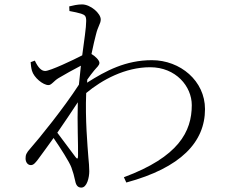

<svg xmlns="http://www.w3.org/2000/svg" viewBox="-20 -806 1040 871"><path d="M334 -99C334 -84 330 -84 323 -93C308 -113 271 -162 240 -204C272 -251 306 -300 333 -342C330 -248 335 -151 334 -99ZM376 -445C387 -461 398 -475 407 -486C419 -501 431 -509 431 -521C431 -533 411 -552 395 -561C403 -601 411 -632 415 -648C425 -690 437 -698 437 -718C437 -745 391 -786 352 -786C331 -786 311 -781 294 -777L295 -756C317 -752 335 -748 348 -744C365 -738 371 -734 371 -711C371 -680 362 -624 353 -555C313 -534 207 -484 185 -484C168 -484 153 -499 138 -531L119 -524C120 -512 121 -499 125 -485C134 -454 175 -420 200 -420C214 -420 224 -439 246 -452C274 -469 311 -489 347 -508C344 -481 341 -452 338 -422C269 -315 156 -176 118 -133C99 -112 96 -103 96 -87C96 -70 106 -57 120 -57C132 -57 140 -67 151 -81C172 -109 197 -144 223 -180C254 -135 295 -71 304 -46C312 -24 316 -9 321 14C325 36 334 45 349 45C375 45 385 -2 385 -29C385 -50 383 -69 381 -91C377 -145 366 -266 371 -384C443 -444 548 -501 661 -501C778 -501 850 -414 850 -329C850 -209 790 -94 542 -2L553 22C801 -45 910 -162 910 -311C910 -439 798 -533 669 -533C550 -533 460 -485 375 -431Z"/></svg>

Font: Noto Serif CJK JP Light
Style: Regular
Weight: 300
Designer: Ryoko NISHIZUKA 西塚涼子 (kana & ideographs); Frank Grießhammer (Latin, Greek & Cyrillic); Wenlong ZHANG 张文龙 (bopomofo); San
Foundry: Adobe Systems Incorporated
Version: Version 1.001;PS 1.001;hotconv 16.6.54;makeotf.lib2.5.65590